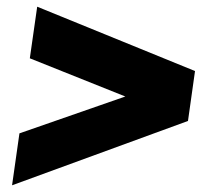

<svg xmlns="http://www.w3.org/2000/svg" viewBox="-20 -637 642 573"><path d="M354 -349 69 -463 91 -617 562 -425 541 -276 16 -84 38 -239Z"/></svg>

Font: Morrison ExtraBold
Style: Regular
Weight: 800
Designer: Pablo Impallari, Rodrigo Fuenzalida (Modified by Dan O. Williams)
Version: Version 0.03;June 6, 2019;FontCreator 11.5.0.2425 64-bit; tt